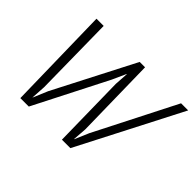

<svg xmlns="http://www.w3.org/2000/svg" viewBox="-152 -1112 1414 1414"><g transform="rotate(45 555.0 -405.0)"><path d="M1110 -810 693 0H605L595 -572L602 -679H600L552 -573L260 0H172L155 -810H230L239 -181L232 -67H233L281 -181L605 -810H661L673 -176L665 -67H667L714 -177L1036 -810Z"/></g></svg>

Font: TypoPRO Sinkin Sans
Style: 300 Light Italic
Weight: 300
Italic angle: -112°
Designer: Keith Bates
Foundry: K-Type
Version: Sinkin Sans (version 1.0)  by Keith Bates   •   © 2014   www